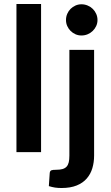

<svg xmlns="http://www.w3.org/2000/svg" viewBox="-20 -763 557 963"><path d="M186 -743V0H62.5V-743ZM452 -513V17.5Q452 51 443.2 80.5Q434.5 110 415.2 132.2Q396 154.5 364.8 167.2Q333.5 180 288.5 180Q271 180 256 177.8Q241 175.5 225 170.5L229.5 104Q231 94 237.5 91.2Q244 88.5 262.5 88.5Q281 88.5 293.8 84.8Q306.5 81 314 72.8Q321.5 64.5 324.8 51Q328 37.5 328 17.5V-513ZM469 -662.5Q469 -646.5 462.5 -632.5Q456 -618.5 445.2 -608Q434.5 -597.5 419.8 -591.2Q405 -585 388.5 -585Q372.5 -585 358.5 -591.2Q344.5 -597.5 334 -608Q323.5 -618.5 317.2 -632.5Q311 -646.5 311 -662.5Q311 -679 317.2 -693.5Q323.5 -708 334 -718.5Q344.5 -729 358.5 -735.2Q372.5 -741.5 388.5 -741.5Q405 -741.5 419.8 -735.2Q434.5 -729 445.2 -718.5Q456 -708 462.5 -693.5Q469 -679 469 -662.5Z"/></svg>

Font: Lato 2
Style: Bold
Weight: 700
Designer: Lukasz Dziedzic with Adam Twardoch and Botio Nikoltchev
Foundry: tyPoland Lukasz Dziedzic
Version: Version 2.015; 2015-08-06; http://www.latofonts.com/